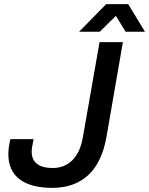

<svg xmlns="http://www.w3.org/2000/svg" viewBox="-20 -888 715 920"><path d="M358.9 -735.8 488.8 -868.2H594.2L674.8 -735.8H582L535.2 -812L458 -735.8ZM231 12.2Q128.4 12.2 74.2 -28.8Q20 -69.8 20 -148.9Q20 -180.2 29.8 -221.2H141.1Q131.8 -181.2 131.8 -161.1Q131.8 -123 157.2 -103Q182.6 -83 231.9 -83Q289.6 -83 327.1 -120.6Q364.7 -158.2 377 -230L457 -686H568.8L490.2 -231.9Q468.3 -108.9 402.1 -48.3Q335.9 12.2 231 12.2Z"/></svg>

Font: Archivo Medium
Style: Italic
Weight: 500
Italic angle: -10°
Designer: Hector Gatti
Foundry: Omnibus-Type
Version: Version 2.001